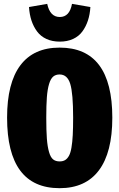

<svg xmlns="http://www.w3.org/2000/svg" viewBox="-20 -965 625 1005"><path d="M293 -747.1Q253.4 -747.1 223.1 -761Q192.9 -774.9 174.1 -800.3Q155.3 -825.7 144.8 -857.4Q134.3 -889.2 131.8 -928.2L227.1 -944.8Q241.7 -876 293 -876Q344.2 -876 356.9 -944.8L453.1 -928.2Q450.7 -889.2 440.2 -857.4Q429.7 -825.7 411.1 -800.3Q392.6 -774.9 362.3 -761Q332 -747.1 293 -747.1ZM292 -715.8Q567.9 -715.8 567.9 -349.1Q567.9 -167 497.8 -73.5Q427.7 20 292 20Q17.1 20 17.1 -349.1Q17.1 -530.8 86.7 -623.3Q156.2 -715.8 292 -715.8ZM292 -575.2Q271.5 -575.2 258.3 -564Q245.1 -552.7 236.8 -525.1Q228.5 -497.6 225.3 -455.8Q222.2 -414.1 222.2 -349.1Q222.2 -281.2 225.3 -239.3Q228.5 -197.3 236.6 -169.4Q244.6 -141.6 257.8 -130.9Q271 -120.1 292 -120.1Q309.6 -120.1 321.3 -127.4Q333 -134.8 341.3 -150.1Q349.6 -165.5 354.2 -193.4Q358.9 -221.2 360.8 -257.8Q362.8 -294.4 362.8 -349.1Q362.8 -476.6 347.7 -525.9Q332.5 -575.2 292 -575.2Z"/></svg>

Font: Fira Sans Compressed Heavy
Style: Regular
Weight: 900
Width: 1
Designer: Carrois Corporate & Edenspiekermann AG
Foundry: Carrois Corporate GbR & Edenspiekermann AG
Version: Version 4.203;PS 004.203;hotconv 1.0.88;makeotf.lib2.5.64775